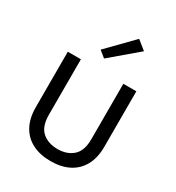

<svg xmlns="http://www.w3.org/2000/svg" viewBox="-219 -1063 1106 1207"><g transform="rotate(30 334.5 -460.0)"><path d="M85.5 -637H180.5V-234.5Q180.5 -150 223.2 -112.2Q266 -74.5 334.5 -74.5Q402.5 -74.5 445.5 -112.2Q488.5 -150 488.5 -234.5V-637H583V-234.5Q583 -154.5 552.8 -99.2Q522.5 -44 467 -15.5Q411.5 13 334.5 13Q258 13 202 -15.5Q146 -44 115.8 -99.2Q85.5 -154.5 85.5 -234.5ZM304 -714 257.5 -751.5 433.5 -931.5 498.5 -879Z"/></g></svg>

Font: Karla Medium
Style: Regular
Weight: 500
Designer: Jonathan Pinhorn
Version: Version 2.001